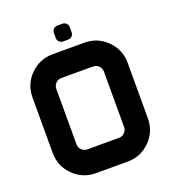

<svg xmlns="http://www.w3.org/2000/svg" viewBox="-155 -995 995 1111"><g transform="rotate(-20 342.0 -439.5)"><path d="M439.5 -585.9H244.1Q224.1 -585.9 209.7 -571.5Q195.3 -557.1 195.3 -537.1V-195.3Q195.3 -175.3 209.7 -160.9Q224.1 -146.5 244.1 -146.5H439.5Q459.5 -146.5 473.9 -160.9Q488.3 -175.3 488.3 -195.3V-537.1Q488.3 -557.1 473.9 -571.5Q459.5 -585.9 439.5 -585.9ZM244.1 -732.4H439.5Q520.5 -732.4 577.6 -675.3Q634.8 -618.2 634.8 -537.1V-195.3Q634.8 -114.3 577.6 -57.1Q520.5 0 439.5 0H244.1Q163.1 0 106 -57.1Q48.8 -114.3 48.8 -195.3V-537.1Q48.8 -618.2 106 -675.3Q163.1 -732.4 244.1 -732.4ZM293 -846.2Q293 -859.9 302.5 -869.4Q312 -878.9 325.7 -878.9H357.9Q371.6 -878.9 381.1 -869.4Q390.6 -859.9 390.6 -846.2V-814Q390.6 -800.3 381.1 -790.8Q371.6 -781.2 357.9 -781.2H325.7Q312 -781.2 302.5 -790.8Q293 -800.3 293 -814Z"/></g></svg>

Font: Audex
Style: Regular
Weight: 400
Designer: GGBotNet
Foundry: GGBotNet
Version: 1.00